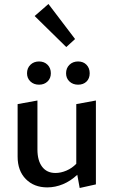

<svg xmlns="http://www.w3.org/2000/svg" viewBox="-20 -930 568 959"><path d="M459 -428V-9L378 9L366 -57Q333 -26 294.5 -10Q256 6 216 6Q150 6 109 -35.5Q68 -77 68 -148V-410L167 -428V-183Q167 -128 190.5 -97Q214 -66 257 -66Q284 -66 312 -78Q340 -90 361 -112V-410ZM115 -564Q115 -590 132 -606.5Q149 -623 175 -623Q201 -623 217.5 -606.5Q234 -590 234 -564Q234 -539 217.5 -523Q201 -507 175 -507Q149 -507 132 -523Q115 -539 115 -564ZM310 -564Q310 -590 327 -606.5Q344 -623 370 -623Q396 -623 412 -606.5Q428 -590 428 -564Q428 -538 412 -522.5Q396 -507 370 -507Q344 -507 327 -523Q310 -539 310 -564ZM153 -850 222 -910 355 -735 311 -695Z"/></svg>

Font: Ysabeau Semibold
Style: Regular
Weight: 600
Designer: Christian Thalmann (Catharsis Fonts)
Version: Version 0.003